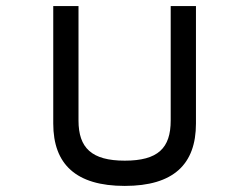

<svg xmlns="http://www.w3.org/2000/svg" viewBox="-20 -600 798 631"><path d="M541 -204C541 -113 499 -72 390 -72C281 -72 238 -114 238 -204V-580H155V-194C155 -60 230 11 390 11C550 11 624 -60 624 -194V-580H541Z"/></svg>

Font: Charger Monospace
Style: Regular
Weight: 400
Designer: Jasper
Foundry: Cannot Into Space Fonts
Version: Version 0.980